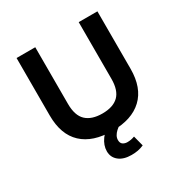

<svg xmlns="http://www.w3.org/2000/svg" viewBox="-203 -867 1189 1236"><g transform="rotate(-30 392.0 -249.5)"><path d="M392 10Q247 10 169 -63Q91 -136 91 -278V-705H230V-284Q230 -197 271.5 -158Q313 -119 392 -119Q472 -119 512.5 -158.5Q553 -198 553 -284V-705H692V-278Q692 -137 614 -63.5Q536 10 392 10ZM421 206Q362 206 328 178.5Q294 151 294 106Q294 62 324 20.5Q354 -21 401 -44L450 0Q435 9 421.5 21.5Q408 34 400 48.5Q392 63 392 79Q392 102 406 111.5Q420 121 439 121Q454 121 466.5 118.5Q479 116 493 111L513 188Q490 198 468.5 202Q447 206 421 206Z"/></g></svg>

Font: Nunito Sans 6pt
Style: Bold
Weight: 700
Version: Version 3.101;gftools[0.9.27]